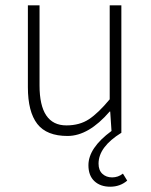

<svg xmlns="http://www.w3.org/2000/svg" viewBox="-20 -500 569 723"><path d="M128.9 -178.2Q128.9 -27.8 230 -27.8Q279.8 -27.8 314.9 -51Q350.1 -74.2 393.1 -126V-480H437V0Q351.1 53.2 351.1 116.2Q351.1 141.1 365.5 154.5Q379.9 168 402.3 168Q424.8 168 442.9 153.8L459 180.2Q432.1 203.1 395 203.1Q357.9 203.1 335.4 182.1Q313 161.1 313 122.1Q313 57.1 399.9 -6.8L395 -80.1H393.1Q314 11.7 234.9 12Q155.8 12.2 120.4 -33.4Q85 -79.1 85 -171.9V-480H128.9Z"/></svg>

Font: SourceSansPro-Light
Style: Regular
Weight: 300
Designer: Paul D. Hunt
Foundry: Adobe Systems Incorporated
Version: Version 2.020;PS 2.0;hotconv 1.0.86;makeotf.lib2.5.63406